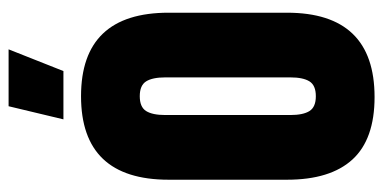

<svg xmlns="http://www.w3.org/2000/svg" viewBox="-248 -666 913 458"><g transform="rotate(-90 209.0 -436.5)"><path d="M9.8 -491.2Q9.8 -700.2 209 -700.2Q408.2 -700.2 408.2 -491.2V-209Q408.2 0 207 0Q106.4 0 58.1 -52.7Q9.8 -105.5 9.8 -209ZM153.8 -742.2 185.1 -873H320.8L269 -742.2ZM164.1 -201.2Q164.1 -170.4 173.6 -155.3Q183.1 -140.1 209 -140.1Q234.9 -140.1 244.4 -155.3Q253.9 -170.4 253.9 -201.2V-499Q253.9 -529.8 244.4 -544.9Q234.9 -560.1 209 -560.1Q183.1 -560.1 173.6 -544.9Q164.1 -529.8 164.1 -499Z"/></g></svg>

Font: Quaderni
Style: Regular
Weight: 400
Designer: Romain Laurent, Daphné Lejeune, Alexandre D’Hubert
Foundry: ESAD Valence
Version: Version 1.000;FEAKit 1.0